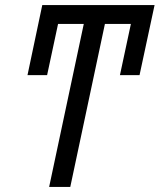

<svg xmlns="http://www.w3.org/2000/svg" viewBox="-20 -734 627 754"><path d="M173 0H256L392 -640H494L451 -439H528L587 -714H146L88 -439H165L208 -640H309Z"/></svg>

Font: Noto Sans Condensed
Style: Italic
Weight: 400
Width: 3
Italic angle: -12°
Designer: Monotype Design Team
Foundry: Monotype Imaging Inc.
Version: Version 2.013